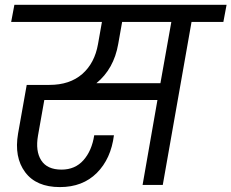

<svg xmlns="http://www.w3.org/2000/svg" viewBox="-20 -760 951 789"><path d="M465.8 -579.1Q447.8 -476.6 376 -418H639.2L684.1 -669.9H481.9ZM25.9 -669.9 39.1 -740.2H911.1L897.9 -669.9H767.1L648.9 0H565.9L627 -349.1H162.1L136.2 -203.1Q125 -139.2 149.4 -101.1Q173.8 -63 232.9 -63Q288.6 -63 323 -101.8Q357.4 -140.6 367.2 -204.1H448.2Q436 -107.4 377.9 -49.3Q319.8 8.8 226.1 8.8Q128.9 8.8 83.3 -52.5Q37.6 -113.8 54.2 -210.9L89.8 -411.1H183.1Q266.6 -411.1 317.9 -455.8Q369.1 -500.5 382.8 -579.1L398.9 -669.9Z"/></svg>

Font: Poppins
Style: Italic
Weight: 400
Italic angle: -10°
Designer: Ninad Kale (Devanagari), Jonny Pinhorn (Latin)
Foundry: Indian Type Foundry
Version: Version 3.200;PS 1.000;hotconv 16.6.54;makeotf.lib2.5.65590